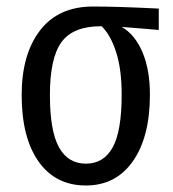

<svg xmlns="http://www.w3.org/2000/svg" viewBox="-20 -552 525 584"><path d="M462.9 -525.9V-460.9L350.1 -470.2Q390.1 -447.3 413.1 -393.8Q436 -340.3 436 -264.2Q436 -135.7 384.3 -61.8Q332.5 12.2 241.2 12.2Q148.9 12.2 97.4 -60.5Q45.9 -133.3 45.9 -263.2Q45.9 -386.7 101.8 -459.5Q157.7 -532.2 263.2 -532.2Q335 -532.2 462.9 -525.9ZM350.1 -264.2Q350.1 -340.8 333.3 -393.3Q316.4 -445.8 289.1 -472.2H287.1Q202.1 -472.2 167 -423.8Q131.8 -375.5 131.8 -263.2Q131.8 -153.8 159.4 -104Q187 -54.2 241.2 -54.2Q295.4 -54.2 322.8 -103.8Q350.1 -153.3 350.1 -264.2Z"/></svg>

Font: Fira Sans Compressed Book
Style: Regular
Weight: 350
Width: 1
Designer: Carrois Corporate & Edenspiekermann AG
Foundry: Carrois Corporate GbR & Edenspiekermann AG
Version: Version 4.203;PS 004.203;hotconv 1.0.88;makeotf.lib2.5.64775